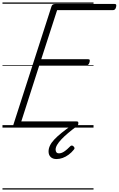

<svg xmlns="http://www.w3.org/2000/svg" viewBox="-20 -1030 959 1550"><path d="M111 0Q97 0 90.5 -5.5Q84 -11 88 -23L396 -979Q399 -988 406 -993Q413 -998 428 -998H905Q916 -998 918 -991.5Q920 -985 917 -973Q914 -960 907.5 -954Q901 -948 891 -948H441L313 -552H691Q702 -552 704 -546Q706 -540 703 -528Q699 -514 692.5 -508Q686 -502 677 -502H297L152 -50H598Q609 -50 611.5 -44Q614 -38 611 -25Q607 -12 600.5 -6Q594 0 584 0ZM436 254Q406 254 389 237.5Q372 221 372 193Q372 169 383.5 145Q395 121 419 95.5Q443 70 478 42Q513 14 559 -19L601 -16V-12Q561 18 529.5 44.5Q498 71 475.5 95Q453 119 441 139.5Q429 160 429 178Q429 191 435.5 199.5Q442 208 455 208Q476 208 498 193.5Q520 179 547 151Q551 146 558.5 145Q566 144 574 152Q581 159 581.5 165.5Q582 172 576 178Q558 201 534.5 218.5Q511 236 486 245Q461 254 436 254ZM0 490H735V500H0ZM0 -20H735V0H0ZM0 -505H735V-500H0ZM0 -1010H735V-1000H0Z"/></svg>

Font: Playwrite US Trad Guides
Style: Regular
Weight: 400
Designer: Veronika Burian, José Scaglione
Foundry: TypeTogether
Version: Version 1.003